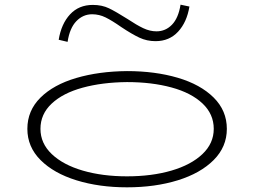

<svg xmlns="http://www.w3.org/2000/svg" viewBox="-20 -788 1087 821"><path d="M97 -237Q97 -315 153 -370.5Q209 -426 306 -454.5Q403 -483 523 -484Q643 -484 740 -455.5Q837 -427 893.5 -371Q950 -315 950 -237Q950 -160 893.5 -103.5Q837 -47 740 -17Q643 13 523 13Q404 13 307 -17Q210 -47 153.5 -103.5Q97 -160 97 -237ZM894 -237Q894 -300 846 -345.5Q798 -391 713.5 -414Q629 -437 523 -437Q417 -436 333 -413Q249 -390 201 -345Q153 -300 153 -237Q153 -175 201.5 -129Q250 -83 334 -58.5Q418 -34 523 -34Q629 -34 713 -58.5Q797 -83 845.5 -129Q894 -175 894 -237ZM499 -672Q459 -700 431.5 -713.5Q404 -727 374 -727Q335 -727 306.5 -697.5Q278 -668 269 -609L231 -618Q242 -686 279.5 -726.5Q317 -767 377 -767Q416 -767 446 -752.5Q476 -738 525 -707Q564 -681 592.5 -667.5Q621 -654 649 -654Q688 -654 715.5 -682.5Q743 -711 752 -768L790 -760Q779 -693 741.5 -652.5Q704 -612 645 -612Q608 -612 576 -627Q544 -642 499 -672Z"/></svg>

Font: BioRhyme Expanded Light
Style: Regular
Weight: 300
Width: 7
Designer: Aoife Mooney
Foundry: Aoife Mooney Type
Version: Version 1.001